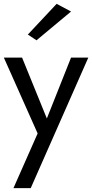

<svg xmlns="http://www.w3.org/2000/svg" viewBox="-20 -760 480 1000"><path d="M350 -700 275 -740 125 -580 170 -550ZM440 -460H350L224 -143L95 -460H0L176 -65L50 220H140Z"/></svg>

Font: Jost
Style: Regular
Weight: 400
Version: Version 3.710